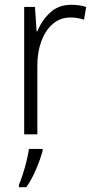

<svg xmlns="http://www.w3.org/2000/svg" viewBox="-20 -561 393 802"><path d="M278 -541Q312 -541 340 -532L331 -479Q318 -483 304 -485.5Q290 -488 275 -488Q232 -488 201 -461.5Q170 -435 153 -389.5Q136 -344 136 -287V0H81V-532H126L133 -430H136Q154 -475 189 -508Q224 -541 278 -541ZM158 69Q149 103 131 145.5Q113 188 90 221H59V211Q66 195 75 167.5Q84 140 91 111Q98 82 101 61H158Z"/></svg>

Font: Noto Sans Arabic SemCond Light
Style: Regular
Weight: 300
Width: 4
Designer: Monotype Design Team, Nadine Chahine, Nizar Qandah and Khaled Hosny
Foundry: Monotype Imaging Inc.
Version: Version 2.012; ttfautohint (v1.8.4.7-5d5b)